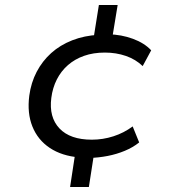

<svg xmlns="http://www.w3.org/2000/svg" viewBox="-20 -632 711 767"><path d="M260 115 281 -23 298 -3Q227 -9 179 -41Q131 -73 109.5 -126.5Q88 -180 97 -250Q104 -302 126.5 -345Q149 -388 184.5 -420Q220 -452 268.5 -471Q317 -490 375 -493L352 -468L375 -612H450L427 -472L413 -495Q465 -494 511 -477Q557 -460 584 -431L550 -368Q522 -395 483 -408.5Q444 -422 399 -422Q353 -422 316 -409Q279 -396 251.5 -372Q224 -348 207 -314.5Q190 -281 185 -241Q175 -164 217.5 -119Q260 -74 347 -74Q391 -74 433 -87.5Q475 -101 510 -127L536 -63Q511 -43 478.5 -29.5Q446 -16 410 -9Q374 -2 337 -1L356 -20L335 115Z"/></svg>

Font: Nunito Sans 10pt SemiExpanded
Style: Italic
Weight: 400
Width: 6
Italic angle: -9°
Designer: Vernon Adams
Foundry: Vernon Adams
Version: Version 3.101;gftools[0.9.27]